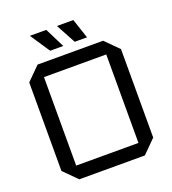

<svg xmlns="http://www.w3.org/2000/svg" viewBox="-154 -986 988 1101"><g transform="rotate(-20 340.0 -435.0)"><path d="M60 -80V-620L140 -700H540L620 -620V-80L540 0H140ZM150 -620V-80H530V-620ZM420 -870 460 -750H385L320 -870ZM255 -870 315 -750H235L155 -870Z"/></g></svg>

Font: Tektur
Style: Regular
Weight: 400
Designer: Adam Jagosz
Foundry: Adam Jagosz
Version: Version 1.005;gftools[0.9.30]